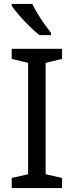

<svg xmlns="http://www.w3.org/2000/svg" viewBox="-20 -964 379 984"><path d="M298 0H40V-52L124 -71V-642L40 -662V-714H298V-662L214 -642V-71L298 -52ZM145 -944Q156 -922 172.5 -894.5Q189 -867 207.5 -841Q226 -815 241 -796V-784H182Q159 -802 130 -830.5Q101 -859 76.5 -887.5Q52 -916 40 -934V-944Z"/></svg>

Font: Noto Sans Medefaidrin
Style: Regular
Weight: 400
Designer: Dalton Maag Ltd
Foundry: Dalton Maag Ltd
Version: Version 1.002; ttfautohint (v1.8.4.7-5d5b)